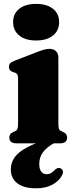

<svg xmlns="http://www.w3.org/2000/svg" viewBox="-20 -754 392 1010"><path d="M252.5 -28.5 266.5 -2.5Q225 21 205.8 47Q186.5 73 186.5 108.5Q186.5 136.5 197.5 149.5Q208.5 162.5 225.5 162.5Q238 162.5 248 156.5Q258 150.5 267.5 140.5Q274.5 134 281.2 131Q288 128 296 130.5Q304.5 133 309.5 142.8Q314.5 152.5 306 168.5Q292 197 256.8 216.8Q221.5 236.5 169.5 236.5Q105 236.5 71 210.2Q37 184 37 137Q37 101 58 72.2Q79 43.5 126.5 19Q174 -5.5 252.5 -28.5ZM287 -452V-105Q287 -85 290 -76.8Q293 -68.5 300.5 -65L311.5 -60Q323 -55 328 -47.5Q333 -40 333 -30Q333 -16 324 -8Q315 0 295 0H67Q47 0 38 -8Q29 -16 29 -30Q29 -40 34 -47.5Q39 -55 50.5 -60L61.5 -65Q69 -68.5 72 -76.8Q75 -85 75 -105V-340Q75 -356 70.8 -362.8Q66.5 -369.5 58 -372L47 -375.5Q36.5 -379 31.8 -385.5Q27 -392 27 -402Q27 -414 33.5 -421Q40 -428 58 -435L169 -478Q196 -488.5 211.5 -492.8Q227 -497 239 -497Q263 -497 275 -484.2Q287 -471.5 287 -452ZM170 -541Q114 -541 81.5 -567Q49 -593 49 -638Q49 -682.5 81.5 -708Q114 -733.5 170 -733.5Q226 -733.5 258.5 -708Q291 -682.5 291 -638Q291 -593 258.5 -567Q226 -541 170 -541Z"/></svg>

Font: Fraunces
Style: Regular
Weight: 900
Version: Version 1.000;[b76b70a41]